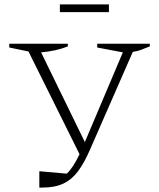

<svg xmlns="http://www.w3.org/2000/svg" viewBox="-20 -843 718 869"><path d="M158 6V-68L282 -57Q297 -71 310.5 -91.5Q324 -112 340 -145L109 -610L22 -628V-645H287V-633Q235 -612 166 -606L364 -200L536 -606L420 -628V-645H658V-633Q636 -624 618.5 -617.5Q601 -611 581 -608L387 -165Q362 -107 334 -69Q306 -31 267.5 -12.5Q229 6 172 6Q168 6 164.5 6Q161 6 158 6ZM251 -788V-823H473V-788Z"/></svg>

Font: Piazzolla ExtraLight
Style: Regular
Weight: 200
Designer: Juan Pablo del Peral
Foundry: Huerta Tipografica
Version: Version 1.330